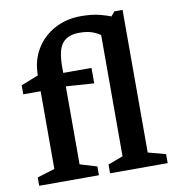

<svg xmlns="http://www.w3.org/2000/svg" viewBox="-82 -809 811 883"><g transform="rotate(-10 323.5 -367.5)"><path d="M30 0V-39L112 -64V-427H31V-469L112 -501Q112 -569 143 -621.5Q174 -674 229 -704.5Q284 -735 354 -735Q405 -735 441.5 -725.5Q478 -716 492 -709L510 -730H548V-64L630 -42V0H361V-41L431 -67V-633Q417 -644 393 -652.5Q369 -661 333 -661Q294 -661 270.5 -645Q247 -629 238 -598Q229 -567 229 -524V-492H361V-420L230 -429V-65L309 -41V0Z"/></g></svg>

Font: Manuale SemiBold
Style: Regular
Weight: 600
Version: Version 1.002